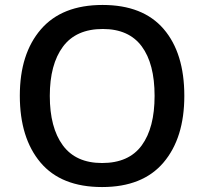

<svg xmlns="http://www.w3.org/2000/svg" viewBox="-20 -745 824 775"><path d="M392 10Q227 10 143.5 -89Q60 -188 60 -359Q60 -528 145 -626.5Q230 -725 394 -725Q557 -725 640.5 -628Q724 -531 724 -358Q724 -188 640 -89Q556 10 392 10ZM392 -87Q500 -87 552 -158Q604 -229 604 -358Q604 -488 552 -558Q500 -628 395 -628Q287 -628 234 -556.5Q181 -485 181 -358Q181 -230 233.5 -158.5Q286 -87 392 -87Z"/></svg>

Font: Noto Sans Armenian Medium
Style: Regular
Weight: 500
Designer: Monotype Design team
Foundry: Monotype Imaging Inc.
Version: Version 1.000